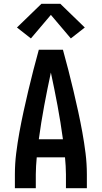

<svg xmlns="http://www.w3.org/2000/svg" viewBox="-20 -999 540 1019"><path d="M59 0V-74Q59 -130 66 -186Q73 -242 83 -297Q93 -352 105 -407Q117 -462 130 -517Q143 -572 157 -626.5Q171 -681 186 -735H314Q329 -681 343 -626.5Q357 -572 370 -517Q383 -462 395 -407Q407 -352 417 -297Q427 -242 434 -186Q441 -130 441 -74V0H330V-74Q330 -96 328.5 -118.5Q327 -141 325 -164H175Q173 -141 171.5 -118.5Q170 -96 170 -74V0ZM186 -260H314Q302 -349 285.5 -437.5Q269 -526 250 -614Q231 -526 214.5 -437.5Q198 -349 186 -260ZM144 -795 70 -853 200 -979H300L430 -853L356 -795L250 -920Z"/></svg>

Font: Zed Mono
Style: Bold
Weight: 700
Monospace: yes
Designer: Belleve Invis
Foundry: Belleve Invis
Version: Version 1.0.0; ttfautohint (v1.8.4)